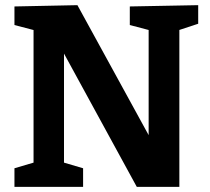

<svg xmlns="http://www.w3.org/2000/svg" viewBox="-20 -724 812 744"><path d="M483 -699 748 -704V-632L654 -601L675 -631V0H510L208 -553H228V-70L207 -100L302 -72V0H36V-72L131 -100L110 -70V-630L124 -604L36 -627V-699L280 -704L577 -162H556V-631L578 -602L483 -627Z"/></svg>

Font: Bitter Thin
Style: Bold
Weight: 700
Version: Version 3.021